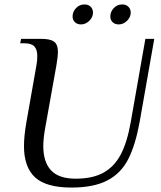

<svg xmlns="http://www.w3.org/2000/svg" viewBox="-20 -835 727 865"><path d="M88 -177Q88 -222 99 -285L144 -540Q148 -561 148 -583Q148 -611 135 -625.5Q122 -640 91 -640H71L75 -660H165Q206 -660 223.5 -647.5Q241 -635 241 -599Q241 -582 234 -540L183 -255Q175 -209 175 -177Q175 -105 210 -67.5Q245 -30 321 -30Q397 -30 446 -57Q495 -84 524 -139Q553 -194 569 -285L635 -660H675L609 -285Q590 -181 557.5 -117.5Q525 -54 463.5 -22Q402 10 302 10Q188 10 138 -36Q88 -82 88 -177ZM307 -761Q307 -782 322.5 -798.5Q338 -815 361 -815Q378 -815 388.5 -804.5Q399 -794 399 -778Q399 -758 382.5 -741.5Q366 -725 345 -725Q328 -725 317.5 -735Q307 -745 307 -761ZM477 -761Q477 -782 492.5 -798.5Q508 -815 531 -815Q548 -815 558.5 -804.5Q569 -794 569 -778Q569 -758 552.5 -741.5Q536 -725 515 -725Q498 -725 487.5 -735Q477 -745 477 -761Z"/></svg>

Font: Philosopher
Style: Italic
Weight: 400
Italic angle: -10°
Designer: Jovanny Lemonad
Foundry: Jovanny Lemonad
Version: Version 2.000